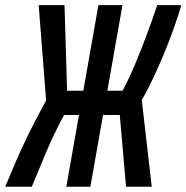

<svg xmlns="http://www.w3.org/2000/svg" viewBox="-52 -713 712 733"><path d="M201.2 0 249.5 -273.9H192.4Q153.8 -201.7 127 -138.4Q100.1 -75.2 69.3 0H-32.2Q-11.7 -48.8 8.1 -95.2Q27.8 -141.6 54.9 -197Q82 -252.4 124 -329.6L95.7 -693.4H194.3L204.1 -366.7H266.1L323.7 -693.4H415.5L357.9 -366.7H416Q436 -403.8 455.6 -448.7Q475.1 -493.7 492.7 -539.3Q510.3 -585 524.7 -625.2Q539.1 -665.5 548.3 -693.4H640.1Q629.4 -655.3 612.5 -607.9Q595.7 -560.5 575.2 -510.7Q554.7 -460.9 532.5 -414.1Q510.3 -367.2 489.3 -330.6L527.3 0H429.2L405.3 -273.9H341.3L293 0Z"/></svg>

Font: CaskaydiaCove NFP
Style: Italic
Weight: 400
Italic angle: -10°
Designer: Aaron Bell
Foundry: Saja Typeworks
Version: Version 2111.001; VTT 6.35;Nerd Fonts 3.1.1